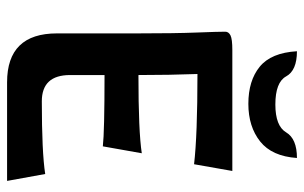

<svg xmlns="http://www.w3.org/2000/svg" viewBox="-182 -698 879 556"><g transform="rotate(90 258.0 -419.5)"><path d="M196.8 -182.6Q196.8 -100.6 272.9 -100.6Q419.9 -100.6 483.4 -110.4L503.4 0H217.8Q76.2 0 76.2 -144.5V-375.5Q76.2 -486.8 73.7 -549.1Q71.3 -611.3 71.3 -631.8Q71.3 -641.6 82 -647Q92.8 -652.3 124.5 -652.3H474.6L455.1 -541.5Q370.6 -551.3 193.8 -551.3Q196.8 -470.7 196.8 -380.4Q360.4 -380.4 423.3 -390.1L403.3 -277.3Q360.4 -282.2 196.8 -282.2ZM280.3 -698.7Q212.9 -698.7 172.6 -731.7Q132.3 -764.6 127.9 -839.4Q183.6 -839.4 200.7 -808.1Q217.8 -776.9 282.2 -776.9Q344.2 -776.9 362.8 -808.1Q381.3 -839.4 437 -839.4Q432.1 -767.1 389.2 -732.9Q346.2 -698.7 280.3 -698.7Z"/></g></svg>

Font: ALMAS
Style: Bold
Weight: 700
Designer: ALMAS Font/ by Husham Jawad Kadhim, derived from the Bainsely font by/ Paul James MIller
Foundry: High-Logic / Made with FontCreator
Version: Version 1.411;September 19, 2021;FontCreator 14.0.0.2814 32-